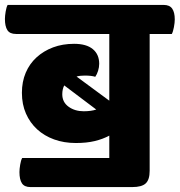

<svg xmlns="http://www.w3.org/2000/svg" viewBox="-60 -640 730 780"><path d="M384 2V-89Q358 -75 325 -67Q292 -59 248 -59Q200 -59 160 -73.5Q120 -88 91 -114.5Q62 -141 45.5 -178.5Q29 -216 29 -263Q29 -308 44.5 -344.5Q60 -381 88.5 -407Q117 -433 155.5 -447.5Q194 -462 241 -462Q291 -462 317 -440.5Q343 -419 343 -381Q343 -367 338.5 -352.5Q334 -338 327 -328Q312 -333 284 -333Q264 -333 251 -329L384 -231V-502H5Q-20 -502 -30 -517.5Q-40 -533 -40 -563Q-40 -575 -37 -593Q-34 -611 -29 -620H605Q629 -620 639.5 -605Q650 -590 650 -561Q650 -548 646.5 -529.5Q643 -511 638 -502H548V54Q548 90 532 105Q516 120 477 120H64Q39 120 29 104.5Q19 89 19 59Q19 47 22 29Q25 11 30 2ZM280 -188Q310 -188 331 -195L201 -293Q193 -278 193 -257Q193 -225 218.5 -206.5Q244 -188 280 -188Z"/></svg>

Font: Baloo 2 ExtraBold
Style: Regular
Weight: 800
Designer: Sarang Kulkarni and Ek Type
Foundry: Ek Type
Version: Version 1.640;hotconv 1.0.111;makeotfexe 2.5.65597; ttfautoh